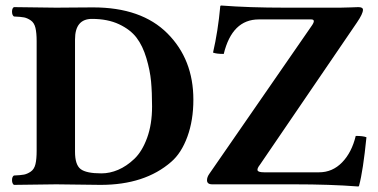

<svg xmlns="http://www.w3.org/2000/svg" viewBox="-20 -673 1380 701"><path d="M1145 -43.9Q1193.8 -43.9 1229 -80.1Q1264.2 -116.2 1278.8 -176.8Q1305.7 -176.8 1317.9 -171.9Q1305.7 -49.8 1291 4.9Q1291 7.8 1287.1 7.8Q1186 0 1054.2 0H754.9Q735.8 0 735.8 -15.1Q735.8 -26.4 744.1 -38.1L1118.2 -579.1Q1134.3 -602.1 1116.2 -602.1H924.8Q827.6 -602.1 796.9 -476.1Q770 -476.1 757.8 -481Q775.9 -559.1 784.2 -649.9Q784.2 -652.8 788.1 -652.8Q889.2 -645 1021 -645H1222.2Q1238.3 -645 1260.7 -646Q1283.2 -647 1288.1 -647Q1305.2 -647 1305.2 -637.2Q1305.2 -623 1283.2 -590.8L929.2 -71.8Q918 -57.6 920.4 -50.8Q922.9 -43.9 944.8 -43.9ZM253.9 -119.1Q253.9 -71.3 274.4 -55.7Q294.9 -40 350.1 -40Q380.9 -40 411.4 -53Q441.9 -65.9 470.5 -93Q499 -120.1 517.1 -169.7Q535.2 -219.2 535.2 -284.2Q535.2 -335.9 531.5 -376Q527.8 -416 514.4 -460.9Q501 -505.9 478.5 -535.4Q456.1 -564.9 414.6 -584.5Q373 -604 315.9 -604Q253.9 -604 253.9 -528.8ZM185.1 0 30.8 2Q23.9 -2.9 23.9 -15.4Q23.9 -27.8 30.8 -32.2Q55.7 -33.2 67.9 -35.6Q80.1 -38.1 92.5 -46.6Q105 -55.2 109.4 -73.5Q113.8 -91.8 113.8 -122.1V-522.9Q113.8 -552.7 109.4 -571.3Q105 -589.8 92.5 -598.4Q80.1 -606.9 68.1 -609.4Q56.2 -611.8 30.8 -612.8Q23.9 -617.7 23.9 -630.4Q23.9 -643.1 30.8 -647Q144.5 -645 185.1 -645Q203.1 -645 247.6 -645.5Q292 -646 319.8 -646Q496.6 -646 591.3 -551Q686 -456.1 686 -309.1Q686 -233.9 664.1 -173.8Q642.1 -113.8 605 -82Q508.8 2 347.2 2Q327.1 2 266.1 1Q205.1 0 185.1 0Z"/></svg>

Font: Linux Libertine
Style: Bold
Weight: 700
Designer: Philipp H. Poll
Foundry: Philipp H. Poll
Version: Version 5.0.3